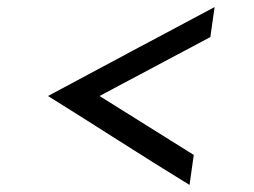

<svg xmlns="http://www.w3.org/2000/svg" viewBox="-20 -510 720 544"><path d="M529 -71Q462 -113 395.5 -154.5Q329 -196 262 -238Q341 -280 419 -321.5Q497 -363 576 -405L588 -490Q469 -427 351.5 -364Q234 -301 116 -238Q217 -175 316.5 -111.5Q416 -48 517 14Z"/></svg>

Font: Josefin Slab Thin SemiBold
Style: Italic
Weight: 600
Italic angle: -12°
Version: Version 2.000